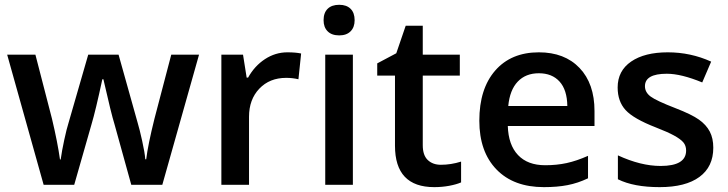

<svg xmlns="http://www.w3.org/2000/svg" viewBox="-20 -767 3023 797"><path d="M524.9 0 455.1 -252Q442.4 -292 409.2 -438H404.8Q376.5 -306.2 359.9 -251L288.1 0H161.1L9.8 -540H127L195.8 -273.9Q219.2 -175.3 229 -105H231.9Q236.8 -140.6 246.8 -186.8Q256.8 -232.9 264.2 -255.9L346.2 -540H472.2L551.8 -255.9Q559.1 -231.9 570.1 -182.6Q581.1 -133.3 583 -106H586.9Q594.2 -166 621.1 -273.9L690.9 -540H806.2L653.8 0Z M1172.9 -549.8Q1207.5 -549.8 1230 -544.9L1218.8 -438Q1194.3 -443.8 1168 -443.8Q1099.1 -443.8 1056.4 -398.9Q1013.7 -354 1013.7 -282.2V0H898.9V-540H988.8L1003.9 -444.8H1009.8Q1036.6 -493.2 1079.8 -521.5Q1123 -549.8 1172.9 -549.8Z M1444.8 0H1330.1V-540H1444.8ZM1323.2 -683.1Q1323.2 -713.9 1340.1 -730.5Q1356.9 -747.1 1388.2 -747.1Q1418.5 -747.1 1435.3 -730.5Q1452.1 -713.9 1452.1 -683.1Q1452.1 -653.8 1435.3 -637Q1418.5 -620.1 1388.2 -620.1Q1356.9 -620.1 1340.1 -637Q1323.2 -653.8 1323.2 -683.1Z M1810.1 -83Q1852.1 -83 1894 -96.2V-9.8Q1875 -1.5 1845 4.2Q1814.9 9.8 1782.7 9.8Q1619.6 9.8 1619.6 -162.1V-453.1H1545.9V-503.9L1625 -545.9L1664.1 -660.2H1734.9V-540H1888.7V-453.1H1734.9V-164.1Q1734.9 -122.6 1755.6 -102.8Q1776.4 -83 1810.1 -83Z M2237.8 9.8Q2111.8 9.8 2040.8 -63.7Q1969.7 -137.2 1969.7 -266.1Q1969.7 -398.4 2035.6 -474.1Q2101.6 -549.8 2216.8 -549.8Q2323.7 -549.8 2385.7 -484.9Q2447.8 -419.9 2447.8 -306.2V-244.1H2087.9Q2090.3 -165.5 2130.4 -123.3Q2170.4 -81.1 2243.2 -81.1Q2291 -81.1 2332.3 -90.1Q2373.5 -99.1 2420.9 -120.1V-26.9Q2378.9 -6.8 2335.9 1.5Q2293 9.8 2237.8 9.8ZM2216.8 -462.9Q2162.1 -462.9 2129.2 -428.2Q2096.2 -393.6 2089.8 -327.1H2335Q2334 -394 2302.7 -428.5Q2271.5 -462.9 2216.8 -462.9Z M2940.9 -153.8Q2940.9 -74.7 2883.3 -32.5Q2825.7 9.8 2718.3 9.8Q2610.4 9.8 2544.9 -22.9V-122.1Q2640.1 -78.1 2722.2 -78.1Q2828.1 -78.1 2828.1 -142.1Q2828.1 -162.6 2816.4 -176.3Q2804.7 -189.9 2777.8 -204.6Q2751 -219.2 2703.1 -237.8Q2609.9 -273.9 2576.9 -310.1Q2543.9 -346.2 2543.9 -403.8Q2543.9 -473.1 2599.9 -511.5Q2655.8 -549.8 2752 -549.8Q2847.2 -549.8 2932.1 -511.2L2895 -424.8Q2807.6 -460.9 2748 -460.9Q2657.2 -460.9 2657.2 -409.2Q2657.2 -383.8 2680.9 -366.2Q2704.6 -348.6 2784.2 -317.9Q2851.1 -292 2881.3 -270.5Q2911.6 -249 2926.3 -220.9Q2940.9 -192.9 2940.9 -153.8Z"/></svg>

Font: f1_46894          
Style: Regular
Weight: 600
Foundry: Ascender Corporation
Version: Version 1.10